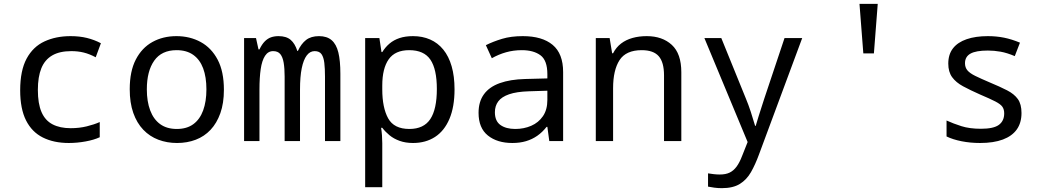

<svg xmlns="http://www.w3.org/2000/svg" viewBox="-20 -734 5440 999"><path d="M338 10Q260 10 203 -18.5Q146 -47 115.5 -107.5Q85 -168 85 -264Q85 -367 118.5 -429Q152 -491 211.5 -518.5Q271 -546 347 -546Q394 -546 432.5 -536.5Q471 -527 505 -509L478 -436Q446 -453 416 -460.5Q386 -468 351 -468Q290 -468 251.5 -445.5Q213 -423 195 -378.5Q177 -334 177 -266Q177 -195 196 -151Q215 -107 253.5 -87Q292 -67 348 -67Q392 -67 431 -76.5Q470 -86 499 -99V-20Q469 -6 425 2Q381 10 338 10Z M901 10Q849 10 804 -7Q759 -24 725.5 -59Q692 -94 673.5 -146.5Q655 -199 655 -270Q655 -363 686.5 -424Q718 -485 773 -515.5Q828 -546 898 -546Q968 -546 1024 -515.5Q1080 -485 1112.5 -423.5Q1145 -362 1145 -267Q1145 -197 1126.5 -145Q1108 -93 1075.5 -58.5Q1043 -24 998.5 -7Q954 10 901 10ZM900 -63Q952 -63 986 -88Q1020 -113 1037 -159.5Q1054 -206 1054 -269Q1054 -333 1037 -378.5Q1020 -424 985.5 -448.5Q951 -473 899 -473Q821 -473 782.5 -418.5Q744 -364 744 -269Q744 -206 761.5 -159.5Q779 -113 813.5 -88Q848 -63 900 -63Z M1250 0V-536H1312L1325 -477H1330Q1343 -504 1358 -519Q1373 -534 1390.5 -540Q1408 -546 1429 -546Q1470 -546 1492.5 -526.5Q1515 -507 1527 -469H1530Q1547 -506 1572.5 -526Q1598 -546 1640 -546Q1681 -546 1705.5 -525Q1730 -504 1740.5 -461Q1751 -418 1751 -350V0H1671V-335Q1671 -377 1667.5 -406.5Q1664 -436 1653 -452Q1642 -468 1617 -468Q1593 -468 1576 -445.5Q1559 -423 1550 -379Q1541 -335 1541 -268V0H1461V-335Q1461 -378 1456 -407.5Q1451 -437 1438.5 -452.5Q1426 -468 1401 -468Q1375 -468 1359 -443.5Q1343 -419 1336.5 -374.5Q1330 -330 1330 -268V0Z M1880 240V-536H1954L1965 -463H1969Q1985 -489 2007 -507.5Q2029 -526 2059 -536Q2089 -546 2129 -546Q2178 -546 2218 -528.5Q2258 -511 2286.5 -476Q2315 -441 2330 -389Q2345 -337 2345 -269Q2345 -178 2318.5 -115.5Q2292 -53 2243.5 -21.5Q2195 10 2129 10Q2090 10 2059.5 -1Q2029 -12 2007 -30Q1985 -48 1969 -69H1963Q1966 -50 1967.5 -29.5Q1969 -9 1969 11V240ZM2110 -63Q2185 -63 2219 -114.5Q2253 -166 2253 -271Q2253 -374 2219.5 -423.5Q2186 -473 2109 -473Q2036 -473 2002.5 -425.5Q1969 -378 1969 -289V-269Q1969 -174 1999.5 -118.5Q2030 -63 2110 -63Z M2646 10Q2567 10 2518.5 -29Q2470 -68 2470 -147Q2470 -205 2498 -243.5Q2526 -282 2580.5 -301.5Q2635 -321 2713 -323L2828 -326V-348Q2828 -420 2792 -446.5Q2756 -473 2695 -473Q2652 -473 2613 -462Q2574 -451 2539 -431L2508 -499Q2546 -518 2592.5 -532Q2639 -546 2700 -546Q2801 -546 2855.5 -500.5Q2910 -455 2910 -359V0H2838L2828 -74H2824Q2802 -46 2775.5 -27.5Q2749 -9 2717 0.5Q2685 10 2646 10ZM2661 -63Q2706 -63 2744 -79.5Q2782 -96 2805 -129.5Q2828 -163 2828 -214V-262L2732 -259Q2668 -257 2629 -243.5Q2590 -230 2572.5 -206.5Q2555 -183 2555 -150Q2555 -104 2584 -83.5Q2613 -63 2661 -63Z M3080 0V-536H3152L3165 -457H3170Q3186 -488 3211.5 -507.5Q3237 -527 3271 -536.5Q3305 -546 3345 -546Q3426 -546 3475.5 -500.5Q3525 -455 3525 -358V0H3435V-342Q3435 -410 3407.5 -441.5Q3380 -473 3319 -473Q3237 -473 3203.5 -421Q3170 -369 3170 -275V0Z M3736 245Q3716 245 3697 242.5Q3678 240 3664 237V168Q3676 170 3692.5 172Q3709 174 3725 174Q3756 174 3776.5 164Q3797 154 3812.5 133Q3828 112 3841 78L3870 5L3645 -536H3733L3861 -221Q3874 -190 3886.5 -152Q3899 -114 3909 -79H3912Q3919 -104 3927 -128.5Q3935 -153 3942.5 -177Q3950 -201 3957 -222L4062 -536H4154L3929 70Q3910 122 3887.5 161.5Q3865 201 3829.5 223Q3794 245 3736 245Z M4472 -456 4452 -714H4547L4527 -456Z M5079 10Q5029 10 4983.5 1Q4938 -8 4905 -24V-107Q4940 -91 4982.5 -77.5Q5025 -64 5084 -64Q5150 -64 5177.5 -84.5Q5205 -105 5205 -144Q5205 -165 5195.5 -178.5Q5186 -192 5159 -206Q5132 -220 5080 -242Q5028 -265 4991 -285Q4954 -305 4934 -332.5Q4914 -360 4914 -403Q4914 -451 4938.5 -482.5Q4963 -514 5009.5 -530Q5056 -546 5120 -546Q5164 -546 5204 -538Q5244 -530 5287 -512L5260 -442Q5220 -459 5186.5 -465Q5153 -471 5120 -471Q5058 -471 5029.5 -455Q5001 -439 5001 -405Q5001 -383 5013.5 -368Q5026 -353 5054.5 -339Q5083 -325 5130 -305Q5183 -283 5220 -264Q5257 -245 5276 -218.5Q5295 -192 5295 -146Q5295 -95 5270.5 -60.5Q5246 -26 5198 -8Q5150 10 5079 10Z"/></svg>

Font: Noto Sans Mono
Style: Regular
Weight: 400
Designer: Monotype Design Team
Foundry: Monotype Imaging Inc.
Version: Version 2.014